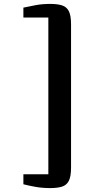

<svg xmlns="http://www.w3.org/2000/svg" viewBox="-20 -824 481 981"><path d="M343 -700V33Q343 77.5 331.8 99.8Q320.5 122 297 129.5Q273.5 137 237 137Q197.5 137 164 131.2Q130.5 125.5 99.5 117.5V66.5H227V-734.5H99.5V-785Q129.5 -791.5 163 -797.8Q196.5 -804 237 -804Q273.5 -804 297 -796.5Q320.5 -789 331.8 -766.8Q343 -744.5 343 -700Z"/></svg>

Font: Merriweather
Style: Bold
Weight: 700
Designer: Eben Sorkin
Foundry: Eben Sorkin
Version: Version 2.100; ttfautohint (v1.7.19-72a1) -l 8 -r 50 -G 200 